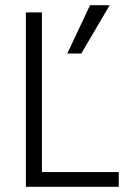

<svg xmlns="http://www.w3.org/2000/svg" viewBox="-20 -722 514 742"><path d="M439 0H80V-674H142V-57H439ZM294 -515H240L328 -702H404Z"/></svg>

Font: Hind Siliguri Light
Style: Regular
Weight: 300
Designer: Jyotish Sonowal
Foundry: Indian Type Foundry
Version: Version 1.001;PS 1.0;hotconv 1.0.86;makeotf.lib2.5.63406; tt